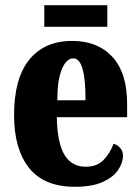

<svg xmlns="http://www.w3.org/2000/svg" viewBox="-20 -707 539 737"><path d="M267 10Q149 10 91.5 -62.5Q34 -135 34 -265Q34 -406 92.5 -478Q151 -550 257 -550Q355 -550 411.5 -488.5Q468 -427 468 -308V-257H198Q200 -158 227.5 -112.5Q255 -67 309 -67Q352 -67 377 -92.5Q402 -118 416 -155Q431 -151 441.5 -139Q452 -127 452 -109Q452 -82 433.5 -54.5Q415 -27 374.5 -8.5Q334 10 267 10ZM308 -322Q309 -398 297.5 -440.5Q286 -483 261 -483Q235 -483 217.5 -441.5Q200 -400 200 -322ZM150 -604V-687H392V-604Z"/></svg>

Font: Noto Serif Khmer ExtraCondensed Black
Style: Regular
Weight: 900
Width: 2
Designer: Danh Hong and the Monotype Design Team
Foundry: Monotype Imaging Inc.
Version: Version 2.004